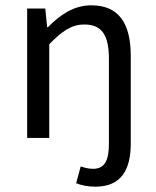

<svg xmlns="http://www.w3.org/2000/svg" viewBox="-20 -518 587 721"><path d="M266 170C283 177 308 183 338 183C435 183 471 120 471 21V-308C471 -432 425 -498 323 -498C256 -498 206 -462 160 -416H157L150 -486H82V0H165V-352C213 -401 248 -426 297 -426C361 -426 389 -388 389 -297V20C389 79 377 116 329 116C312 116 295 111 283 107Z"/></svg>

Font: Cambridge Sans
Style: Regular
Weight: 400
Version: Version 2.020;PS 002.020;hotconv 1.0.88;makeotf.lib2.5.64775